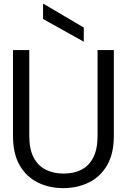

<svg xmlns="http://www.w3.org/2000/svg" viewBox="-20 -958 654 990"><path d="M306 12Q234 12 175 -17Q116 -46 81.5 -105.5Q47 -165 47 -258V-700H131V-257Q131 -189 153.5 -146Q176 -103 216 -83Q256 -63 308 -63Q361 -63 400 -83Q439 -103 461 -146Q483 -189 483 -257V-700H567V-258Q567 -165 532 -105.5Q497 -46 438 -17Q379 12 306 12ZM412 -743 202 -860V-938H205L412 -816Z"/></svg>

Font: DM Sans 9pt 36pt
Style: Regular
Weight: 400
Version: Version 4.004;gftools[0.9.30]